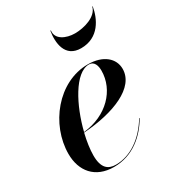

<svg xmlns="http://www.w3.org/2000/svg" viewBox="-172 -794 819 903"><g transform="rotate(-30 238.0 -342.5)"><path d="M244.5 -695H241.5C231.5 -634 239 -551 326.5 -551C424 -551 461.5 -634 471.5 -695H469C457.5 -646 385.5 -626 336.5 -626C288 -626 237.5 -649 244.5 -695ZM123.5 -85C123.5 -118 129.5 -158.5 139.5 -200.5C306 -212 446.5 -268.5 446.5 -370C446.5 -426.5 398 -470 315 -470C152 -470 25.5 -309 25.5 -150C25.5 -57.5 79 10 181.5 10C285.5 10 357 -56 400 -129L397.5 -130C349.5 -50 276.5 5 194.5 5C153 5 123.5 -15.5 123.5 -85ZM319 -467C347.5 -467 356 -439.5 356 -412.5C356 -307.5 270 -216.5 140.5 -203C171.5 -328.5 242.5 -467 319 -467Z"/></g></svg>

Font: Bodoni* 72pt Medium
Style: Italic
Weight: 500
Italic angle: -13°
Version: Version 2.3